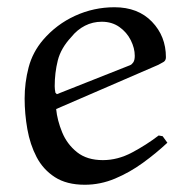

<svg xmlns="http://www.w3.org/2000/svg" viewBox="-20 -498 502 530"><path d="M438 -340Q438 -331 431.5 -327Q425 -323 417 -319L135 -197Q138 -166 151.5 -133Q165 -100 192.5 -78Q220 -56 264 -56Q305 -56 344.5 -77Q384 -98 418 -124L429 -122L442 -104Q411 -75 374.5 -48.5Q338 -22 297.5 -5Q257 12 214 12Q164 12 131.5 -9Q99 -30 81 -64.5Q63 -99 55.5 -141.5Q48 -184 48 -226Q48 -270 59 -312Q70 -354 99 -388Q136 -431 187.5 -454.5Q239 -478 296 -478Q361 -478 399.5 -438Q438 -398 438 -340ZM261 -438Q236 -438 214.5 -427Q193 -416 177 -396Q148 -365 139.5 -331Q131 -297 131 -260Q131 -256 131.5 -251.5Q132 -247 133 -242L137 -238L339 -318Q344 -320 348 -326Q352 -332 352 -344Q352 -365 341 -387Q330 -409 309.5 -423.5Q289 -438 261 -438Z"/></svg>

Font: Aref Ruqaa Ink
Style: Regular
Weight: 400
Designer: Abdullah Aref
Version: Version 1.005